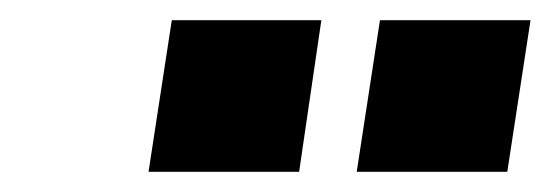

<svg xmlns="http://www.w3.org/2000/svg" viewBox="-20 -752 545 190"><path d="M333 -582 356 -732H505L482 -582ZM127 -582 150 -732H298L276 -582Z"/></svg>

Font: Nunito Sans 12pt ExtraLight 12pt Black
Style: Italic
Weight: 900
Italic angle: -9°
Version: Version 3.101;gftools[0.9.27]